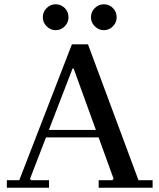

<svg xmlns="http://www.w3.org/2000/svg" viewBox="-20 -877 745 897"><path d="M12 0V-35H70L316 -670H391L627 -35H693V0H441V-35H504L511 -41L324 -557H319L120 -41L126 -35H209V0ZM173 -235V-270H478V-235ZM240 -736Q216 -736 198 -754Q180 -772 180 -796Q180 -822 198 -839.5Q216 -857 240 -857Q265 -857 282.5 -839.5Q300 -822 300 -796Q300 -772 282.5 -754Q265 -736 240 -736ZM465 -736Q441 -736 423 -754Q405 -772 405 -796Q405 -822 423 -839.5Q441 -857 465 -857Q490 -857 507.5 -839.5Q525 -822 525 -796Q525 -772 507.5 -754Q490 -736 465 -736Z"/></svg>

Font: Brygada 1918 Medium
Style: Regular
Weight: 500
Designer: Mateusz Machalski | Borys Kosmynka | Przemek Hoffer
Foundry: NIEPODLEGLA 2018
Version: Version 3.006